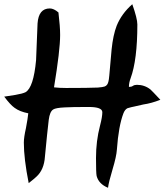

<svg xmlns="http://www.w3.org/2000/svg" viewBox="-30 -817 780 910"><path d="M581 -405Q593 -405 600 -410Q607 -415 619 -415Q655 -415 683 -393Q690 -387 730 -344Q686 -327 650 -322Q644 -320 606 -312Q594 -310 574 -304Q562 -298 555 -280Q532 -220 524 -108Q522 -76 503.5 -14.5Q485 47 482 73Q438 55 428 17Q425 3 425 -68Q425 -149 444 -221Q455 -263 455 -285Q455 -310 391 -310Q308 -310 277 -308Q234 -306 222 -298Q206 -288 201 -249Q194 -191 183 -75Q179 -12 142 21Q135 28 106 51Q83 -65 83 -141Q83 -166 93 -210Q102 -258 104 -280Q63 -288 39 -306Q19 -320 -10 -359Q16 -363 42 -367Q77 -373 91 -380Q129 -402 141 -532Q144 -619 148 -706Q153 -777 206 -777Q225 -777 247 -758Q255 -691 255 -651Q255 -579 226 -403Q251 -400 283 -400Q389 -400 434 -402Q458 -404 466 -407Q480 -412 484 -431Q486 -438 488 -459Q494 -521 499 -583Q506 -651 523 -695Q546 -752 597 -797Q621 -729 621 -701Q621 -533 589 -446Q581 -425 581 -405Z"/></svg>

Font: Wortlaut AH
Style: SemiBold
Weight: 600
Designer: Andreas Höfeld
Foundry: Fontgrube AH
Version: Version 2.59